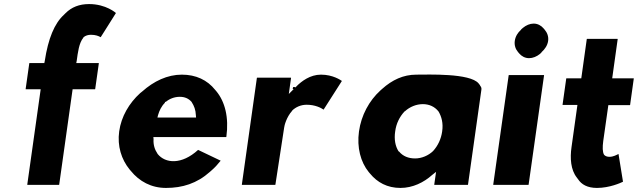

<svg xmlns="http://www.w3.org/2000/svg" viewBox="-20 -902 3136 944"><path d="M125 -592 124 -591 106 -464 107 -463H180L114 6L115 7H270L271 6L337 -463H447L448 -464L466 -591L465 -592H355L357 -602C363 -645 368 -690 390 -717V-718L392 -720C401 -727 413 -731 427 -731C450 -731 465 -725 475 -719C501 -759 525 -799 550 -838C550 -838 502 -882 418 -882C370 -882 332 -867 302 -837L294 -829C248 -787 217 -713 200 -602L198 -592Z M791 -397V-401H795C813 -416 837 -426 864 -426C888 -426 907 -418 922 -401L923 -399C934 -382 942 -362 943 -336L944 -324H754L757 -336C763 -357 773 -379 791 -397ZM754 -147C741 -166 733 -190 735 -218L734 -228H1092L1093 -230C1106 -325 1086 -402 1044 -453L1038 -460C999 -509 943 -535 874 -535C803 -535 736 -503 679 -452L669 -444C615 -395 576 -329 566 -256C556 -184 577 -118 617 -69L623 -62C665 -10 724 22 796 22C877 22 948 0 1012 -57L1021 -65C1036 -78 1050 -93 1065 -112L954 -165C873 -91 793 -98 755 -145Z M1419 -464H1424L1419 -459L1400 -440L1411 -519L1410 -520H1244L1243 -519L1169 6L1170 7H1333L1334 6L1377 -274C1378 -284 1388 -326 1417 -358V-359C1434 -375 1458 -387 1488 -387C1529 -387 1558 -372 1571 -363L1661 -504C1655 -508 1617 -535 1558 -535C1505 -535 1463 -503 1437 -477L1436 -475H1435L1431 -471V-474H1421Z M2340 -483 2333 -492C2291 -543 2085 -535 2027 -535C1963 -535 1908 -509 1859 -465L1850 -457C1795 -407 1756 -335 1745 -256C1734 -177 1753 -105 1793 -56L1799 -49C1835 -5 1884 22 1949 22C2009 22 2064 -5 2105 -42L2124 -57L2115 6L2116 7H2280L2281 6L2347 -462C2348 -471 2345 -475 2340 -482ZM1970 -355H1971C1995 -377 2027 -390 2059 -390C2090 -390 2117 -378 2136 -354C2151 -329 2160 -296 2154 -256C2149 -219 2133 -185 2109 -159C2086 -137 2053 -123 2021 -123C1988 -123 1961 -134 1942 -157H1941L1939 -159C1924 -183 1917 -216 1923 -256C1928 -295 1945 -328 1968 -353ZM2333 -488 2332 -487Z M2533 -639C2544 -626 2561 -616 2581 -616C2600 -616 2619 -624 2635 -637L2643 -645V-646C2659 -660 2672 -679 2675 -701C2678 -723 2670 -742 2658 -756L2652 -763C2641 -776 2624 -786 2604 -786C2585 -786 2567 -778 2551 -765L2542 -757V-756C2526 -742 2514 -723 2511 -701C2508 -679 2515 -660 2527 -646ZM2578 7 2579 6 2655 -532 2654 -533H2482L2481 -532L2405 6L2406 7Z M2764 -516 2746 -388V-386H2819L2790 -179C2782 -124 2786 -67 2816 -29L2822 -21C2839 5 2868 22 2915 22C2977 22 3032 -3 3042 -8L3043 -9L3021 -145C3011 -140 2995 -131 2977 -131C2967 -131 2959 -133 2952 -139V-140L2950 -141C2942 -155 2942 -179 2946 -209L2971 -385H3077L3078 -386L3096 -515V-517H2990L3017 -710L3016 -711H2866L2865 -710L2838 -517H2765Z"/></svg>

Font: Hussar Woodtype
Style: SeBdObl
Weight: 900
Foundry: Cannot Into Space Fonts
Version: Version 1.07